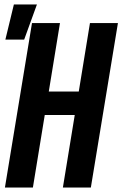

<svg xmlns="http://www.w3.org/2000/svg" viewBox="-20 -838 547 858"><path d="M4 -661 42 -818H145L88 -661ZM2 0 123 -735H248L198 -429H332L382 -735H507L386 0H261L314 -324H180L127 0Z"/></svg>

Font: Iosevka SS18 Extrabold
Style: Italic
Weight: 800
Italic angle: -9°
Monospace: yes
Designer: Belleve Invis
Foundry: Belleve Invis
Version: Version 25.1.1; ttfautohint (v1.8.4)